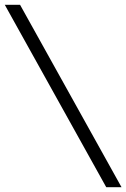

<svg xmlns="http://www.w3.org/2000/svg" viewBox="-20 -691 529 804"><path d="M424.8 92.8 0 -670.9H64L488.8 92.8Z"/></svg>

Font: Charis SIL Phon
Style: Regular
Weight: 400
Foundry: SIL International
Version: Version 5.000